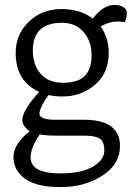

<svg xmlns="http://www.w3.org/2000/svg" viewBox="-20 -512 558 784"><path d="M142 37Q105 92 105 131Q105 196 226 196Q314 196 360 168Q406 140 406 103Q406 66 387 54Q368 42 328 42H225Q168 42 142 37ZM233 -419Q114 -419 114 -305Q114 -248 145.5 -211Q177 -174 237.5 -174Q298 -174 326 -202Q354 -230 354 -286.5Q354 -343 321.5 -381Q289 -419 233 -419ZM234 -118Q204 -118 179 -124Q164 -106 152.5 -83Q141 -60 141 -48Q141 -23 207 -23H322Q470 -23 470 84Q470 159 397.5 205.5Q325 252 227.5 252Q130 252 82.5 218Q35 184 35 130Q35 76 101 24Q71 2 71 -22Q71 -60 140 -137Q44 -180 44 -296Q44 -372 98 -423.5Q152 -475 230.5 -475Q309 -475 359 -436Q401 -492 449 -492Q469 -492 483.5 -483Q498 -474 498 -458.5Q498 -443 490 -422Q482 -424 455 -424Q428 -424 391 -404Q424 -358 424 -296Q424 -214 368 -166Q312 -118 234 -118Z"/></svg>

Font: Overlock Mod
Style: Regular
Weight: 400
Designer: Dario Muhafara
Foundry: Dario Manuel Muhafara
Version: Version 1.001